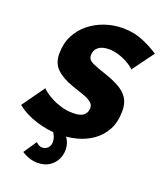

<svg xmlns="http://www.w3.org/2000/svg" viewBox="-192 -824 972 1141"><g transform="rotate(20 294.5 -253.0)"><path d="M244 8Q170 8 97 -15.5Q24 -39 -27 -80L75 -223Q77 -218 94.5 -204.5Q112 -191 140 -176Q168 -161 203.5 -150.5Q239 -140 278 -140Q326 -140 346 -157.5Q366 -175 366 -203Q366 -225 347 -239.5Q328 -254 296 -265Q264 -276 225 -289Q154 -314 118 -349.5Q82 -385 82 -444Q82 -509 107.5 -559Q133 -609 176.5 -644Q220 -679 274.5 -697.5Q329 -716 387 -716Q459 -716 518 -690.5Q577 -665 616 -638L516 -502Q514 -506 500 -517Q486 -528 462.5 -540.5Q439 -553 410 -561.5Q381 -570 351 -570Q309 -570 285.5 -551.5Q262 -533 262 -500Q262 -471 294 -456.5Q326 -442 381 -424Q432 -407 470 -386Q508 -365 529.5 -333.5Q551 -302 551 -252Q551 -181 524 -131.5Q497 -82 452.5 -51Q408 -20 354 -6Q300 8 244 8ZM181 210Q156 210 130.5 202Q105 194 81 178L137 95Q154 115 177 115Q197 115 211.5 101Q226 87 226 63Q226 31 203 0L260 -32Q281 -9 297 18.5Q313 46 313 82Q313 115 297.5 144.5Q282 174 252.5 192Q223 210 181 210Z"/></g></svg>

Font: Raleway ExtraBold
Style: Italic
Weight: 800
Italic angle: -12°
Designer: Matt McInerney, Pablo Impallari, Rodrigo Fuenzalida
Foundry: Matt McInerney, Pablo Impallari, Rodrigo Fuenzalida
Version: Version 4.026